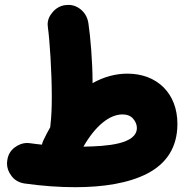

<svg xmlns="http://www.w3.org/2000/svg" viewBox="-20 -695 759 791"><path d="M9.8 -33.2C9.3 -29.3 8.8 -25.4 8.8 -21.5C8.8 -3.4 15.1 14.2 28.3 31.2C41.5 47.9 59.1 57.6 81.5 61C155.3 71.3 224.6 76.2 289.6 76.2C404.8 76.2 509.3 60.1 586.9 20C664.6 -20.5 710.9 -86.4 710.9 -184.6C710.9 -311 626.5 -391.6 504.9 -391.6C455.6 -391.6 407.7 -378.4 361.3 -352.5V-361.3C361.3 -437 352.5 -545.9 344.2 -599.1C340.8 -621.1 331.5 -639.6 315.4 -653.8C299.3 -668 281.2 -674.8 261.7 -674.8C257.3 -674.8 252.9 -674.3 248 -673.8C228 -670.9 211.4 -661.6 197.3 -645.5C183.1 -629.4 176.3 -612.3 176.3 -594.7C176.3 -590.8 176.8 -586.9 177.2 -583C184.6 -530.3 193.4 -401.4 193.4 -295.9C193.4 -251 191.9 -214.8 188 -182.1C187.5 -178.7 187.5 -174.8 187 -170.9C177.2 -153.8 168 -136.2 159.2 -117.7C156.2 -111.8 154.3 -105.5 152.8 -99.1C137.2 -100.6 121.1 -102.5 104 -105C99.6 -105.5 95.7 -106 91.8 -106C73.7 -106 56.6 -99.6 39.6 -86.9C22.5 -73.7 12.7 -56.2 9.8 -33.2ZM484.4 -223.6C503.4 -223.6 518.6 -217.8 528.8 -205.6C539.1 -193.4 543.9 -180.7 543.9 -168C543.9 -100.6 419.4 -92.3 323.7 -90.8C373 -176.8 431.2 -223.6 484.4 -223.6Z"/></svg>

Font: Mikhak Black
Style: Regular
Weight: 900
Designer: Amin Abedi
Version: Version 3.2